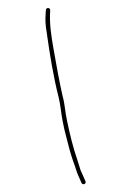

<svg xmlns="http://www.w3.org/2000/svg" viewBox="-81 -724 551 805"><g transform="rotate(10 194.5 -321.0)"><path d="M50 -662 51 -652C55 -615.8 57.8 -604.3 71 -566C97.6 -483.4 131.2 -387.9 165.5 -312.5C179.5 -281.7 188.2 -245 201 -213L213 -183L226 -154C240.1 -121.2 256.4 -86.9 273 -57C285.4 -37.2 293.8 -16.2 307 2L323 26C329.7 35.3 344.7 26.7 338 16L322 -8C316.7 -15.3 312.7 -21.2 310 -25.5C304.7 -34.1 294.5 -57.2 289 -66C262.2 -114.2 239.6 -165.9 218 -220C204.6 -251.2 196.8 -288.3 182 -318C158.6 -373.6 131.8 -445.8 110 -506.5C91.9 -556.9 73.7 -607.5 68 -664C66.7 -676 48.7 -674 50 -662Z"/></g></svg>

Font: HoneyBee
Style: BLn
Weight: 100
Foundry: Cannot Into Space Fonts
Version: Version 0.89